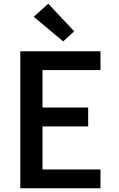

<svg xmlns="http://www.w3.org/2000/svg" viewBox="-20 -1010 640 1030"><path d="M89 0V-735H519V-634H208V-433H453V-332H208V-101H519V0ZM319 -788 161 -920 239 -990 378 -842Z"/></svg>

Font: Iosevka Custom Extended
Style: Bold
Weight: 700
Width: 7
Monospace: yes
Designer: Belleve Invis
Foundry: Belleve Invis
Version: Version 11.2.4; ttfautohint (v1.8.4)